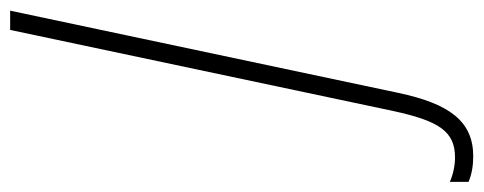

<svg xmlns="http://www.w3.org/2000/svg" viewBox="-438 -454 930 369"><g transform="rotate(-90 26.5 -269.0)"><path d="M-89 176C-22 176 12 131 33 32L191 -714H154L-2 23C-21 110 -41 141 -91 141C-107 141 -125 137 -138 131V167C-124 173 -107 176 -89 176Z"/></g></svg>

Font: Noto Sans ExtraCondensed ExtraLight
Style: Italic
Weight: 200
Width: 2
Italic angle: -12°
Designer: Monotype Design Team
Foundry: Monotype Imaging Inc.
Version: Version 2.013